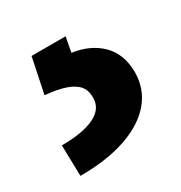

<svg xmlns="http://www.w3.org/2000/svg" viewBox="-76 -59 321 340"><g transform="rotate(-30 84.5 110.5)"><path d="M29.1 -2.8H98.7L93 27.7Q128.9 32.7 150.9 54.3Q172.9 76 173.3 112.9Q173.3 146.7 152.7 171.7Q132.1 196.7 92.7 210.6Q53.3 224.4 -2.1 224.4L-3.6 161.2Q38.7 161.2 62.5 150Q86.3 138.8 86.6 116.5Q87 101.2 79.4 91.8Q71.7 82.4 55.9 76.9Q40.1 71.4 14.2 68.9Z"/></g></svg>

Font: Riot Sans
Style: Regular
Weight: 400
Designer: Rasmus Andersson
Foundry: rsms
Version: Version 3.005